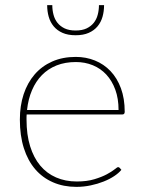

<svg xmlns="http://www.w3.org/2000/svg" viewBox="-20 -723 558 749"><path d="M442.5 -294Q442.5 -338.5 429.8 -373.2Q417 -408 394.8 -432Q372.5 -456 342 -468.5Q311.5 -481 276 -481Q234 -481 200.8 -467.8Q167.5 -454.5 143.5 -430Q119.5 -405.5 104.8 -371Q90 -336.5 85.5 -294ZM453.5 -60.5Q443.5 -48 425.5 -36Q407.5 -24 384.2 -14.8Q361 -5.5 333.8 0.2Q306.5 6 278 6Q227.5 6 186.8 -11.8Q146 -29.5 117.2 -63Q88.5 -96.5 73 -145.2Q57.5 -194 57.5 -256.5Q57.5 -310.5 72.2 -355.2Q87 -400 115 -432.5Q143 -465 183.5 -483Q224 -501 275.5 -501Q315.5 -501 350.2 -487Q385 -473 411 -445.8Q437 -418.5 451.8 -378.5Q466.5 -338.5 466.5 -287Q466.5 -276.5 457.5 -276.5H84Q83.5 -271.5 83.5 -266.8Q83.5 -262 83.5 -256.5Q83.5 -197.5 97.5 -152.5Q111.5 -107.5 137 -77Q162.5 -46.5 198.8 -30.8Q235 -15 279.5 -15Q319 -15 348 -23.8Q377 -32.5 396.5 -43Q416 -53.5 426.8 -62.2Q437.5 -71 440.5 -71Q444.5 -71 447 -68ZM275 -585.5Q245 -585.5 224 -594.8Q203 -604 189.5 -620.2Q176 -636.5 170 -657.8Q164 -679 164 -703H184Q184 -683.5 188.8 -665.5Q193.5 -647.5 204.2 -634Q215 -620.5 232.2 -612.2Q249.5 -604 275 -604Q300.5 -604 317.8 -612.2Q335 -620.5 345.8 -634Q356.5 -647.5 361.2 -665.5Q366 -683.5 366 -703H386Q386 -679 380 -657.8Q374 -636.5 360.5 -620.2Q347 -604 326 -594.8Q305 -585.5 275 -585.5Z"/></svg>

Font: Lato 2
Style: Regular
Weight: 200
Designer: Lukasz Dziedzic with Adam Twardoch and Botio Nikoltchev
Foundry: tyPoland Lukasz Dziedzic
Version: Version 2.015; 2015-08-06; http://www.latofonts.com/